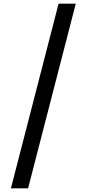

<svg xmlns="http://www.w3.org/2000/svg" viewBox="-20 -853 468 1039"><path d="M297 -833H390L132 166H39Z"/></svg>

Font: Noto Sans Gurmukhi SemiCondensed Medium
Style: Regular
Weight: 500
Width: 4
Designer: Jelle Bosma - Monotype Design Team
Foundry: Monotype Imaging Inc.
Version: Version 2.004; ttfautohint (v1.8.4.7-5d5b)